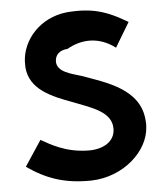

<svg xmlns="http://www.w3.org/2000/svg" viewBox="-52 -760 705 820"><g transform="rotate(-5 300.5 -350.5)"><path d="M254 -556C315 -591 390 -597 461 -543L524 -648C436 -700 375 -721 264 -712C147 -699 73 -610 68 -519V-493C76 -397 168 -360 258 -327C334 -297 420 -273 420 -200C420 -140 362 -114 302 -116C207 -118 144 -157 105 -179L33 -70C115 -13 192 15 308 13C444 9 554 -90 560 -194C561 -203 561 -211 560 -219C553 -358 408 -398 303 -436C258 -450 204 -461 200 -503C199 -536 221 -554 254 -556Z"/></g></svg>

Font: Bluebird
Style: Regular
Weight: 400
Designer: Jasper
Foundry: Cannot Into Space Fonts
Version: Version 0.98